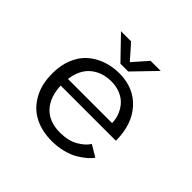

<svg xmlns="http://www.w3.org/2000/svg" viewBox="-169 -858 1048 1048"><g transform="rotate(45 355.0 -334.0)"><path d="M508 -680.5 385 -553H324.5L201.5 -680.5H279.5L355 -595L430 -680.5ZM591 -93Q579.5 -77.5 561 -61.2Q542.5 -45 514.2 -27.8Q486 -10.5 444.8 0.2Q403.5 11 357.5 11Q283 11 225.5 -17.8Q168 -46.5 133.5 -107Q99 -167.5 99 -252.5Q99 -316.5 119.8 -367Q140.5 -417.5 176.8 -448.8Q213 -480 259.2 -496Q305.5 -512 358.5 -512Q470 -512 537.2 -437.5Q604.5 -363 604.5 -238H178.5Q182 -150 228.2 -101.8Q274.5 -53.5 357.5 -53.5Q421 -53.5 463.8 -78.5Q506.5 -103.5 524 -133ZM359 -450Q287.5 -450 239.5 -410.2Q191.5 -370.5 181 -291.5H521.5Q521.5 -320 511.5 -347.2Q501.5 -374.5 482.5 -397.8Q463.5 -421 431.2 -435.5Q399 -450 359 -450Z"/></g></svg>

Font: League Mono Light
Style: Regular
Weight: 300
Width: 6
Designer: Tyler Finck
Foundry: The League of Moveable Type / Tyler Finck
Version: Version 2.210